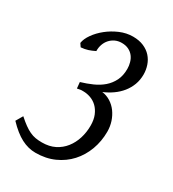

<svg xmlns="http://www.w3.org/2000/svg" viewBox="-160 -691 717 794"><g transform="rotate(30 198.0 -294.0)"><path d="M357.9 -488.8Q357.9 -462.4 349.4 -439.7Q340.8 -417 325.7 -398.2Q310.5 -379.4 290 -365Q269.5 -350.6 246.1 -340.8Q268.1 -337.9 286.6 -326.2Q305.2 -314.5 318.4 -296.4Q331.5 -278.3 338.9 -255.9Q346.2 -233.4 346.2 -209Q346.2 -163.1 331.1 -122.3Q315.9 -81.5 288.1 -51Q260.3 -20.5 220.7 -2.7Q181.2 15.1 131.8 15.1Q97.2 15.1 64 -2.2Q30.8 -19.5 -5.9 -58.1L13.2 -90.8Q31.7 -74.2 46.6 -63.5Q61.5 -52.7 75.2 -46.4Q88.9 -40 102.8 -37.6Q116.7 -35.2 133.8 -35.2Q168.5 -35.2 194.6 -48.3Q220.7 -61.5 238.3 -84Q255.9 -106.4 264.9 -135.3Q273.9 -164.1 273.9 -195.8Q273.9 -224.1 265.4 -244.6Q256.8 -265.1 243.2 -278.3Q229.5 -291.5 211.9 -297.9Q194.3 -304.2 176.8 -304.2H168Q165.5 -304.2 163.3 -303.7Q161.1 -303.2 158 -302.7Q154.8 -302.2 147.9 -300.8L145 -330.1Q173.3 -338.4 199.2 -349.9Q225.1 -361.3 244.9 -378.4Q264.6 -395.5 276.4 -419.2Q288.1 -442.9 288.1 -475.1Q288.1 -490.2 283.9 -505.1Q279.8 -520 271 -531.5Q262.2 -543 248.3 -550Q234.4 -557.1 214.8 -557.1Q197.8 -557.1 183.8 -550.5Q169.9 -543.9 159.9 -532.7Q149.9 -521.5 144.8 -506.6Q139.6 -491.7 140.1 -475.1Q123.5 -466.8 109.1 -462.2Q94.7 -457.5 76.2 -456.1L65.9 -471.2Q68.8 -491.7 85.2 -514.9Q101.6 -538.1 126 -557.6Q150.4 -577.1 180.7 -590.1Q210.9 -603 242.2 -603Q271.5 -603 293.5 -593.5Q315.4 -584 329.6 -568.1Q343.8 -552.2 350.8 -531.5Q357.9 -510.7 357.9 -488.8Z"/></g></svg>

Font: Gentium Basic
Style: Italic
Weight: 400
Italic angle: -8°
Designer: J. Victor Gaultney and Annie Olsen
Foundry: SIL International
Version: Version 1.102; 2013; Maintenance release